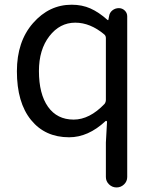

<svg xmlns="http://www.w3.org/2000/svg" viewBox="-20 -575 659 826"><path d="M435.5 186.5V38.1L440.4 -50.8Q440.4 -53.7 438 -54.7Q435.5 -55.7 433.6 -53.7Q359.4 15.6 277.3 15.6Q173.8 15.6 113.3 -59.1Q52.7 -133.8 52.7 -268.6Q52.7 -396.5 122.1 -475.6Q191.4 -554.7 288.1 -554.7Q333 -554.7 369.1 -538.6Q405.3 -522.5 442.4 -489.3Q443.4 -488.3 444.8 -488.3Q446.3 -488.3 446.3 -490.2L449.2 -504.9Q451.2 -520.5 463.4 -530.3Q475.6 -540 491.2 -540Q505.9 -540 516.6 -529.8Q527.3 -519.5 527.3 -504.9V186.5Q527.3 205.1 513.7 218.3Q500 231.4 481.4 231.4Q462.9 231.4 449.2 218.3Q435.5 205.1 435.5 186.5ZM296.9 -60.5Q365.2 -60.5 429.7 -127.9Q435.5 -135.7 435.5 -145.5V-411.1Q435.5 -420.9 428.7 -426.8Q368.2 -477.5 303.7 -477.5Q237.3 -477.5 192.4 -419.4Q147.5 -361.3 147.5 -269.5Q147.5 -170.9 186.5 -115.7Q225.6 -60.5 296.9 -60.5Z"/></svg>

Font: irohamaru Regular
Style: Regular
Weight: 400
Designer: [Source Han Sans]
Ryoko NISHIZUKA  (kana & ideographs); Paul D. Hunt (Latin, Greek & Cyrillic); Wenlong ZHANG  (bopomofo
Version: Version 1.00